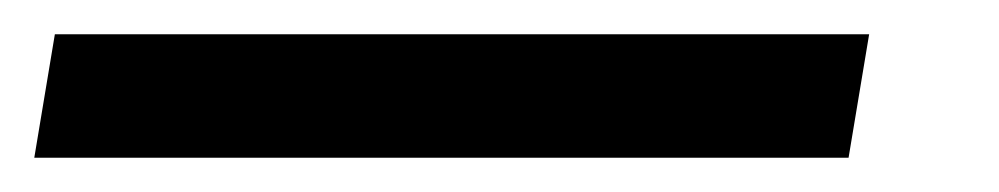

<svg xmlns="http://www.w3.org/2000/svg" viewBox="-87 36 583 112"><path d="M408 128H-67L-55 56H420Z"/></svg>

Font: Creato Display Medium
Style: Italic
Weight: 500
Italic angle: -10°
Version: Version 1.000